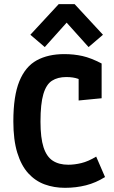

<svg xmlns="http://www.w3.org/2000/svg" viewBox="-20 -899 553 928"><path d="M294 8.8Q241 8.8 195.7 -7.8Q150.4 -24.4 116.4 -61.7Q82.5 -99.1 63.5 -160.9Q44.5 -222.6 44.5 -312.7Q44.5 -435.3 73.5 -506.2Q102.5 -577.2 157.5 -607.4Q212.6 -637.5 290.7 -637.5Q336.7 -637.5 378.2 -628.3Q419.7 -619 471.2 -592.1V-424.1L360.1 -413.3V-590.2L400.7 -496.8Q380.2 -509.8 357.1 -518.2Q333.9 -526.6 300.3 -526.6Q258.9 -526.6 231.2 -508.8Q203.5 -491 189.6 -444.2Q175.7 -397.5 175.7 -311.2Q175.7 -232.5 190.5 -187Q205.3 -141.5 235.1 -122.2Q264.9 -102.8 310 -102.8Q340.1 -102.8 373.3 -110.8Q406.6 -118.8 444.9 -142.1L487.6 -43.4Q443.7 -15.6 395.6 -3.4Q347.4 8.8 294 8.8ZM196.4 -671.5 126.7 -731 263.8 -879.1H340.6L477.7 -731L408.1 -671.5L302.1 -789.5Z"/></svg>

Font: Anaheim
Style: Regular
Weight: 400
Designer: Vernon Adams
Foundry: Vernon Adams
Version: Version 2.001